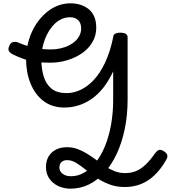

<svg xmlns="http://www.w3.org/2000/svg" viewBox="-20 -1116 1066 1157"><path d="M749 -518Q749 -422 732 -340Q715 -258 684.5 -191.5Q654 -125 611 -77.5Q568 -30 516 -4.5Q464 21 404 21Q366 21 332 5.5Q298 -10 277.5 -39.5Q257 -69 257 -109Q257 -146 272.5 -172.5Q288 -199 316.5 -214Q345 -229 383 -229Q418 -229 448.5 -217.5Q479 -206 507 -188.5Q535 -171 561.5 -151Q588 -131 615.5 -113Q643 -95 672 -84Q701 -73 734 -73Q770 -73 799.5 -85Q829 -97 857 -123.5Q885 -150 915 -193Q927 -209 938.5 -212.5Q950 -216 967 -205Q985 -194 988 -181Q991 -168 981 -152Q949 -96 911 -60Q873 -24 828.5 -6.5Q784 11 732 11Q680 11 637.5 -5.5Q595 -22 560 -46Q525 -70 495.5 -94Q466 -118 439 -134.5Q412 -151 385 -151Q363 -151 350.5 -139.5Q338 -128 338 -106Q338 -84 357 -69Q376 -54 408 -54Q449 -54 487 -75.5Q525 -97 557 -137.5Q589 -178 612.5 -235Q636 -292 649 -363.5Q662 -435 662 -518V-686Q636 -630 603.5 -588.5Q571 -547 533 -520.5Q495 -494 453.5 -481Q412 -468 368 -468Q294 -468 242.5 -507Q191 -546 164 -613Q137 -680 137 -761Q137 -803 146 -844.5Q155 -886 172 -923.5Q189 -961 213 -992Q237 -1023 266.5 -1046.5Q296 -1070 331 -1083Q366 -1096 404 -1096Q472 -1096 516 -1059.5Q560 -1023 560 -948Q560 -902 537.5 -863Q515 -824 476 -796.5Q437 -769 386.5 -753.5Q336 -738 280 -738Q231 -738 190 -744.5Q149 -751 116.5 -763Q84 -775 58 -788Q40 -797 33.5 -808.5Q27 -820 36 -840Q44 -859 58.5 -862.5Q73 -866 89 -860Q114 -849 145 -839Q176 -829 211 -823.5Q246 -818 284 -818Q317 -818 345 -824.5Q373 -831 396 -842.5Q419 -854 435 -869.5Q451 -885 460 -904Q469 -923 469 -944Q469 -978 450.5 -995Q432 -1012 402 -1012Q376 -1012 353 -1002Q330 -992 311 -974Q292 -956 277 -932.5Q262 -909 251 -880.5Q240 -852 234.5 -822Q229 -792 229 -761Q229 -705 242.5 -658Q256 -611 289 -583Q322 -555 381 -555Q423 -555 464.5 -574Q506 -593 544 -633Q582 -673 612.5 -737Q643 -801 662 -891Q662 -905 673 -912Q684 -919 705 -919Q727 -919 738 -912Q749 -905 749 -891Z"/></svg>

Font: Playwrite PT
Style: Regular
Weight: 400
Designer: Veronika Burian, José Scaglione
Foundry: TypeTogether
Version: Version 1.002